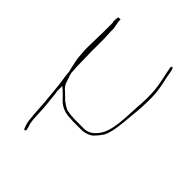

<svg xmlns="http://www.w3.org/2000/svg" viewBox="-186 -533 802 802"><g transform="rotate(45 215.0 -132.0)"><path d="M46 -258C46 -245 46 -234 47 -224L49 -196C51 -175 56 -161 60 -139L64 -124V-120C65 -106 67 -92 69 -81C73 -60 80 21 82 44C84 71 87 144 94 159V160L100 176C101 179 101 178 104 179C109 181 110 179 110 171L106 156C101 144 99 127 98 104C96 47 94 38 88 -20C87 -24 86 -29 86 -32V-62C102 -49 118 -33 132 -18C148 -2 173 10 207 10H210C214 11 218 11 224 11H277C298 8 307 5 322 -5C331 -14 342 -26 348 -36C364 -52 372 -106 375 -142C378 -182 384 -223 384 -262V-264C385 -274 384 -284 384 -296C384 -341 369 -387 363 -429L360 -439V-440H359C359 -440 358 -440 356 -442V-443C352 -447 350 -437 350 -435L352 -425C359 -386 372 -344 372 -294C372 -285 373 -274 372 -263C372 -253 371 -241 370 -228C365 -163 370 -69 328 -26C318 -14 301 0 276 0H225C219 0 213 0 206 -1C194 -1 183 -4 172 -6H168V-8C157 -13 147 -20 141 -25H138V-27C126 -39 126 -39 109 -55C88 -71 86 -90 79 -111H78L74 -126V-127C72 -153 71 -174 71 -204C71 -218 70 -232 70 -242C70 -252 69 -258 70 -266V-326C70 -339 68 -354 68 -368V-385C66 -399 61 -411 61 -431C59 -431 52 -431 48 -429C47 -424 46 -414 46 -412C46 -407 46 -403 47 -399H48V-344C48 -318 46 -283 46 -258ZM60 -141V-142ZM64 -122ZM68 -388ZM70 -207H71ZM70 -268H71ZM74 -130H75ZM88 -22V-23ZM106 156V157ZM109 -57ZM206 -1ZM277 11ZM363 -431V-432ZM372 -266Z"/></g></svg>

Font: Stray Cat
Style: Hl
Weight: 100
Version: Version 1.0